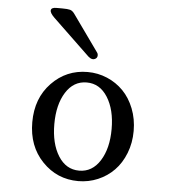

<svg xmlns="http://www.w3.org/2000/svg" viewBox="-56 -851 811 911"><g transform="rotate(5 350.0 -395.0)"><path d="M350.1 9.8Q249 9.8 179 -63Q108.9 -135.7 108.9 -250Q108.9 -364.3 179 -437Q249 -509.8 350.1 -509.8Q399.4 -509.8 443.6 -491Q487.8 -472.2 520.5 -438.7Q553.2 -405.3 572.5 -356.2Q591.8 -307.1 591.8 -250Q591.8 -192.9 572.5 -143.8Q553.2 -94.7 520.5 -61.3Q487.8 -27.8 443.6 -9Q399.4 9.8 350.1 9.8ZM169.9 -752.9 347.2 -583Q366.2 -566.4 381.8 -576.2Q389.6 -581.1 390.4 -590.3Q391.1 -599.6 386.2 -606L262.2 -779.8Q252.4 -793.5 241 -796.6Q229.5 -799.8 203.1 -799.8H175.8Q152.3 -799.8 150.1 -787.1Q147.9 -774.4 169.9 -752.9ZM250.7 -401.4Q213.9 -342.8 213.9 -250Q213.9 -157.2 250.7 -98.6Q287.6 -40 350.1 -40Q412.6 -40 449.7 -98.9Q486.8 -157.7 486.8 -250Q486.8 -342.3 449.7 -401.1Q412.6 -460 350.1 -460Q287.6 -460 250.7 -401.4Z"/></g></svg>

Font: Director
Style: Regular
Weight: 400
Designer: Ange Degheest & May Jolivet & Justine Herbel
Foundry: Velvetyne Type Foundry
Version: Version 1.000;FEAKit 1.0